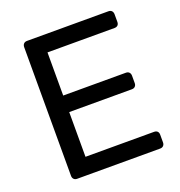

<svg xmlns="http://www.w3.org/2000/svg" viewBox="-127 -808 860 916"><g transform="rotate(-20 303.0 -350.0)"><path d="M110 0Q99 0 93 -6.5Q87 -13 87 -23V-676Q87 -687 93 -693.5Q99 -700 110 -700H523Q534 -700 540 -693.5Q546 -687 546 -676V-638Q546 -627 540 -621Q534 -615 523 -615H183V-396H501Q512 -396 518 -389.5Q524 -383 524 -372V-335Q524 -325 518 -318.5Q512 -312 501 -312H183V-85H531Q542 -85 548 -79Q554 -73 554 -62V-23Q554 -13 548 -6.5Q542 0 531 0Z"/></g></svg>

Font: DVN-Rubik
Style: Regular
Weight: 400
Designer: Hubert and Fischer
Foundry: Hubert & Fischer
Version: Version 2.102